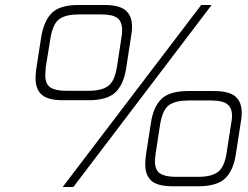

<svg xmlns="http://www.w3.org/2000/svg" viewBox="-20 -752 997 772"><path d="M232 0 789 -732H831L275 0ZM234 -349Q173 -349 148 -371Q123 -393 123 -437Q123 -456 126 -476L146 -605Q157 -669 189 -700.5Q221 -732 297 -732H398Q460 -732 485.5 -710Q511 -688 511 -644Q511 -635 510 -625.5Q509 -616 507 -605L487 -476Q477 -412 444 -380.5Q411 -349 335 -349ZM246 -387H337Q388 -387 414.5 -406Q441 -425 450 -482L468 -599Q470 -609 470.5 -616.5Q471 -624 471 -631Q471 -665 452 -679.5Q433 -694 387 -694H296Q246 -694 219.5 -676Q193 -658 183 -599L164 -482Q164 -473 163 -465Q162 -457 162 -450Q162 -414 182.5 -400.5Q203 -387 246 -387ZM675 -3Q614 -3 589 -25Q564 -47 564 -91Q564 -109 567 -130L587 -259Q597 -323 629.5 -354.5Q662 -386 738 -386H839Q901 -386 926.5 -364Q952 -342 952 -298Q952 -289 951 -279.5Q950 -270 948 -259L928 -130Q918 -66 885 -34.5Q852 -3 776 -3ZM687 -41H778Q829 -41 855.5 -60Q882 -79 891 -136L909 -253Q911 -263 912 -270.5Q913 -278 913 -285Q913 -319 893.5 -333.5Q874 -348 829 -348H738Q687 -348 660.5 -330Q634 -312 624 -253L606 -136Q605 -127 604 -119Q603 -111 603 -104Q603 -68 623.5 -54.5Q644 -41 687 -41Z"/></svg>

Font: Exo Thin Light
Style: Italic
Weight: 300
Italic angle: -9°
Version: Version 2.000